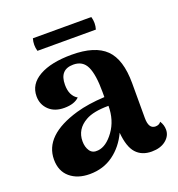

<svg xmlns="http://www.w3.org/2000/svg" viewBox="-123 -765 815 877"><g transform="rotate(-20 284.0 -326.0)"><path d="M417 -601H133Q124 -631 133 -662H417Q426 -631 417 -601ZM549 -105Q562 -85 562 -62Q562 -32 536 -11Q510 10 467 10Q419 10 391.5 -20.5Q364 -51 358 -121Q330 -61 281 -25.5Q232 10 166 10Q107 10 70.5 -21Q34 -52 34 -108Q34 -226 209 -277Q268 -294 348 -298V-323Q348 -407 329.5 -446.5Q311 -486 265 -486Q198 -486 198 -412Q198 -358 233 -338Q209 -314 160 -314Q113 -314 85.5 -340.5Q58 -367 58 -407Q58 -466 115.5 -498.5Q173 -531 273 -531Q386 -531 437.5 -480.5Q489 -430 489 -314V-145Q489 -92 522 -92Q540 -92 549 -105ZM238 -79Q279 -83 315.5 -133.5Q352 -184 352 -254Q278 -254 240 -232Q185 -201 185 -142Q185 -114 198 -95Q211 -76 238 -79Z"/></g></svg>

Font: Arima Koshi Bold
Style: Regular
Weight: 700
Designer: Joana Correia and Natanael Gama
Foundry: NDISCOVER
Version: Version 1.019;PS 001.019;hotconv 1.0.88;makeotf.lib2.5.64775